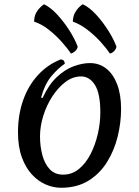

<svg xmlns="http://www.w3.org/2000/svg" viewBox="-20 -872 657 907"><path d="M268 15Q232 15 196 -0.5Q160 -16 130.5 -48Q101 -80 83 -129.5Q65 -179 65 -247Q65 -330 89.5 -399Q114 -468 159.5 -517.5Q205 -567 266 -591Q277 -591 281.5 -585Q286 -579 286 -571Q255 -550 223.5 -513Q192 -476 174 -411L181 -409Q210 -472 248.5 -508Q287 -544 328 -559Q369 -574 405 -574Q449 -574 482 -548Q515 -522 533.5 -473.5Q552 -425 552 -357Q552 -293 536 -227.5Q520 -162 486 -107Q452 -52 398 -18.5Q344 15 268 15ZM278 -47Q320 -47 352.5 -73.5Q385 -100 407.5 -143.5Q430 -187 442 -239Q454 -291 454 -341Q454 -430 428.5 -470.5Q403 -511 363 -511Q324 -511 289.5 -485Q255 -459 227.5 -417Q200 -375 184.5 -325Q169 -275 169 -228Q169 -181 180 -139.5Q191 -98 215 -72.5Q239 -47 278 -47ZM530 -652Q529 -641 519.5 -631Q510 -621 499 -619Q482 -645 454.5 -675Q427 -705 393.5 -731Q360 -757 324 -770Q325 -795 334 -811.5Q343 -828 353.5 -838Q364 -848 371 -852Q403 -837 434.5 -802.5Q466 -768 491.5 -727.5Q517 -687 530 -652ZM347 -652Q346 -641 336 -631.5Q326 -622 315 -619Q298 -645 270.5 -675.5Q243 -706 210 -732Q177 -758 141 -770Q142 -796 151 -812Q160 -828 171 -838Q182 -848 188 -852Q219 -837 250 -803.5Q281 -770 307 -729.5Q333 -689 347 -652Z"/></svg>

Font: Merienda
Style: Regular
Weight: 400
Designer: Eduardo Rodriguez Tunni
Foundry: Eduardo Rodriguez Tunni
Version: Version 2.001